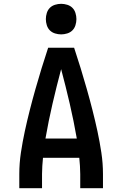

<svg xmlns="http://www.w3.org/2000/svg" viewBox="-20 -985 640 1005"><path d="M81 0V-74Q81 -130 89.5 -186.5Q98 -243 110 -298.5Q122 -354 136 -409Q150 -464 165.5 -518.5Q181 -573 197.5 -627Q214 -681 232 -735H368Q386 -681 402.5 -627Q419 -573 434.5 -518.5Q450 -464 464 -409Q478 -354 490 -298.5Q502 -243 510.5 -186.5Q519 -130 519 -74V0H400V-74Q400 -95 398.5 -116.5Q397 -138 395 -159H205Q203 -138 201.5 -116.5Q200 -95 200 -74V0ZM218 -260H382Q366 -352 345 -442.5Q324 -533 300 -623Q276 -533 255 -442.5Q234 -352 218 -260ZM300 -805Q284 -805 268 -810Q252 -815 241 -826Q230 -837 225 -853Q220 -869 220 -885Q220 -901 225 -917Q230 -933 241 -944Q252 -955 268 -960Q284 -965 300 -965Q316 -965 332 -960Q348 -955 359 -944Q370 -933 375 -917Q380 -901 380 -885Q380 -869 375 -853Q370 -837 359 -826Q348 -815 332 -810Q316 -805 300 -805Z"/></svg>

Font: Iosevka Book
Style: Bold
Weight: 700
Designer: Belleve Invis
Foundry: Belleve Invis
Version: Version 28.0.7; ttfautohint (v1.8.3)